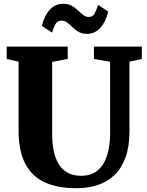

<svg xmlns="http://www.w3.org/2000/svg" viewBox="-20 -990 780 1018"><path d="M386.5 8Q284.5 8 216.2 -23.8Q148 -55.5 113.2 -123.5Q78.5 -191.5 78.5 -299V-663L15.5 -677.5V-743H339V-677.5L256.5 -662V-283Q256.5 -228 265.8 -186Q275 -144 294 -115.5Q313 -87 342 -72.5Q371 -58 410.5 -58Q464.5 -58 498.2 -86.8Q532 -115.5 548 -166.5Q564 -217.5 564 -285.5L563.5 -662.5L478 -677.5V-743H732V-677.5L666.5 -663V-294Q666.5 -212.5 645.5 -155Q624.5 -97.5 586.5 -61.5Q548.5 -25.5 497.5 -8.8Q446.5 8 386.5 8ZM441 -810.5Q414.5 -810.5 396.5 -821.2Q378.5 -832 364.8 -845.5Q351 -859 337.5 -869.8Q324 -880.5 306.5 -880.5Q284.5 -880.5 274 -862Q263.5 -843.5 256 -817L202 -853Q215.5 -908 244.5 -939Q273.5 -970 315 -970Q341.5 -970 359.8 -959.8Q378 -949.5 392.5 -935.8Q407 -922 420.5 -911.2Q434 -900.5 450.5 -900Q471.5 -899.5 481.8 -918.5Q492 -937.5 500 -964.5L554 -928.5Q540.5 -873.5 511.5 -842Q482.5 -810.5 441 -810.5Z"/></svg>

Font: Merriweather 28pt Black
Style: Regular
Weight: 900
Version: Version 2.100